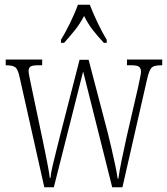

<svg xmlns="http://www.w3.org/2000/svg" viewBox="-20 -786 703 806"><path d="M63 -459Q56 -494 45 -503Q34 -512 5 -512H4V-536H157V-512H140Q115 -512 107.5 -506Q100 -500 100 -487Q100 -480 104.5 -458.5Q109 -437 112 -422L156 -213Q161 -189 168 -155Q175 -121 181 -89Q187 -57 189 -39H192Q193 -57 200.5 -88.5Q208 -120 216.5 -154Q225 -188 231 -212L314 -535H352L433 -226Q439 -202 447.5 -165.5Q456 -129 463.5 -93.5Q471 -58 474 -36H477Q481 -67 490 -110.5Q499 -154 512 -213L560 -421Q564 -442 568 -459.5Q572 -477 572 -485Q572 -498 564.5 -505Q557 -512 532 -512H513V-536H661V-512H657Q628 -512 617.5 -503Q607 -494 598 -456L494 0H451L329 -486L206 0H166ZM236 -619Q254 -648 274.5 -690Q295 -732 307 -766H357Q370 -732 390 -690Q410 -648 428 -619V-606H416Q390 -634 370 -659.5Q350 -685 333 -719Q315 -685 294.5 -659.5Q274 -634 249 -606H236Z"/></svg>

Font: Noto Serif Bengali ExtraCondensed ExtraLight
Style: Regular
Weight: 200
Width: 2
Designer: Juan Bruce, Universal Thirst, Indian Type Foundry and the Monotype Design Team.
Foundry: Monotype Imaging Inc.
Version: Version 2.003; ttfautohint (v1.8.4.7-5d5b)